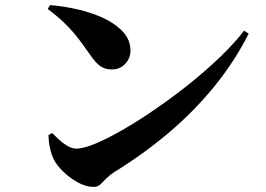

<svg xmlns="http://www.w3.org/2000/svg" viewBox="-20 -729 1040 752"><path d="M347 3Q316 3 284 -15Q252 -33 227.5 -57Q203 -81 192 -102Q182 -121 176 -148.5Q170 -176 170 -200L184 -208Q194 -198 209.5 -183.5Q225 -169 243 -158Q261 -147 279 -147Q308 -147 357.5 -168Q407 -189 468.5 -225Q530 -261 597 -307.5Q664 -354 728.5 -406Q793 -458 847 -510.5Q901 -563 936 -609L954 -597Q898 -487 819.5 -390.5Q741 -294 642 -210Q543 -126 426 -54Q409 -43 396.5 -30Q384 -17 373.5 -7Q363 3 347 3ZM418 -457Q390 -457 371.5 -471Q353 -485 334 -513Q316 -538 301 -559Q286 -580 269 -600Q252 -620 228 -643Q204 -666 167 -694L176 -709Q229 -705 285 -692Q341 -679 387.5 -657Q434 -635 462.5 -603.5Q491 -572 491 -531Q491 -501 470.5 -479Q450 -457 418 -457Z"/></svg>

Font: Noto Serif JP ExtraBold
Style: Regular
Weight: 800
Designer: Ryoko NISHIZUKA 西塚涼子 (kana & ideographs); Frank Grießhammer (Latin, Greek & Cyrillic); Wenlong ZHANG 张文龙 (bopomofo); San
Foundry: Adobe
Version: Version 2.003-H1;hotconv 1.1.1;makeotfexe 2.6.0